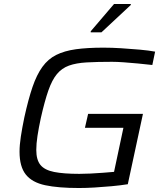

<svg xmlns="http://www.w3.org/2000/svg" viewBox="-20 -935 831 963"><path d="M376 8Q272 8 206.5 -6Q141 -20 109.5 -59.5Q78 -99 78 -174Q78 -207 84.5 -250Q91 -293 102 -346Q122 -437 143 -498.5Q164 -560 192.5 -599.5Q221 -639 262 -659.5Q303 -680 360.5 -688Q418 -696 499 -696Q541 -696 588.5 -693Q636 -690 681 -686Q726 -682 758 -676L744 -609Q710 -613 672.5 -616.5Q635 -620 601 -622.5Q567 -625 542 -625Q468 -625 415 -622Q362 -619 326 -606Q290 -593 265.5 -563.5Q241 -534 222.5 -481Q204 -428 185 -344Q174 -293 168 -253.5Q162 -214 162 -183Q162 -133 183 -107.5Q204 -82 251.5 -72.5Q299 -63 378 -63Q402 -63 433.5 -64.5Q465 -66 497 -68.5Q529 -71 552 -73L599 -294H406L422 -364H697L621 -11Q583 -5 539.5 -1Q496 3 454 5.5Q412 8 376 8ZM435 -773V-778L552 -915H636V-910L489 -773Z"/></svg>

Font: Saira Expanded
Style: Italic
Weight: 400
Width: 7
Italic angle: -12°
Designer: Hector Gatti with collaboration of the Omnibus-Type team
Foundry: Omnibus-Type
Version: Version 1.101